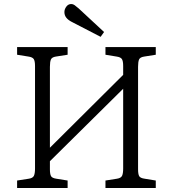

<svg xmlns="http://www.w3.org/2000/svg" viewBox="-20 -934 859 954"><path d="M65 0V-37L123 -46Q143 -49 148.5 -60.5Q154 -72 154 -97V-606Q154 -630 148 -640Q142 -650 121 -653L65 -662V-700H316V-662L258 -653Q238 -650 233 -638.5Q228 -627 228 -602V-200L592 -562V-606Q592 -630 586 -640Q580 -650 559 -653L504 -662V-700H754V-662L697 -653Q676 -650 671 -638.5Q666 -627 666 -602V-93Q666 -69 671.5 -59Q677 -49 699 -46L754 -37V0H504V-37L561 -46Q581 -49 586.5 -60.5Q592 -72 592 -97V-493L228 -133V-93Q228 -69 233.5 -59Q239 -49 260 -46L316 -37V0ZM480 -751 337 -825Q319 -834 309.5 -846Q300 -858 300 -874Q300 -888 309.5 -901Q319 -914 334 -914Q343 -914 350.5 -908.5Q358 -903 371 -892L497 -775Z"/></svg>

Font: Literata 12pt Light
Style: Regular
Weight: 300
Designer: Latin by Veronika Burian and Jose Scaglione. Greek by Irene Vlachou. Cyrillic by Vera Evstafieva.
Foundry: TypeTogether
Version: Version 3.002